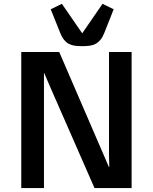

<svg xmlns="http://www.w3.org/2000/svg" viewBox="-20 -963 783 983"><path d="M88.9 -696.8H283.2L537.1 -108.9H539.6Q539.1 -126.5 538.6 -144.5Q538.1 -160.2 538.1 -178.2Q538.1 -196.3 538.1 -212.9V-696.8H653.8V0H463.9L249 -490.2Q240.2 -510.7 232.4 -528.3Q224.6 -545.9 219.2 -559.1Q212.4 -574.7 207 -587.9H205.1V0H88.9ZM400.9 -726.6Q379.4 -726.6 362.3 -729Q345.2 -731.4 331.8 -738.8Q318.4 -746.1 307.9 -759Q297.4 -772 289.1 -792.5L239.7 -915.5L296.9 -943.4L400.9 -792.5L504.9 -943.4L562 -915.5L513.2 -792.5Q504.9 -772 494.1 -759Q483.4 -746.1 470 -738.8Q456.5 -731.4 439.5 -729Q422.4 -726.6 400.9 -726.6Z"/></svg>

Font: Doppio One
Style: Regular
Weight: 400
Designer: Szymon Celej
Foundry: Szymon Celej
Version: Version 1.002